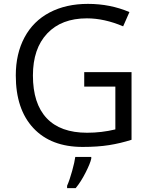

<svg xmlns="http://www.w3.org/2000/svg" viewBox="-20 -744 768 985"><path d="M324.2 209Q337.9 177.7 350.3 132.3Q362.8 86.9 366.2 61H448.2V69.8Q442.9 94.7 418.9 141.8Q395 189 368.2 221.2H324.2ZM412.1 -374H654.8V-26.9Q598.1 -8.8 539.6 0.5Q481 9.8 403.8 9.8Q241.7 9.8 151.4 -86.7Q61 -183.1 61 -356.9Q61 -468.3 105.7 -552Q150.4 -635.7 234.4 -679.9Q318.4 -724.1 431.2 -724.1Q545.4 -724.1 644 -682.1L611.8 -608.9Q515.1 -649.9 425.8 -649.9Q295.4 -649.9 222.2 -572.3Q148.9 -494.6 148.9 -356.9Q148.9 -212.4 219.5 -137.7Q290 -63 426.8 -63Q501 -63 571.8 -80.1V-299.8H412.1Z"/></svg>

Font: Zoram GWebM
Style: Regular
Weight: 400
Foundry: Ascender Corporation
Version: Version 1.000